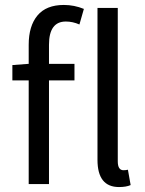

<svg xmlns="http://www.w3.org/2000/svg" viewBox="-20 -744 587 776"><path d="M96 0V-419H30V-481L96 -486V-563Q96 -639 131.5 -681.5Q167 -724 238 -724Q280 -724 319 -708L301 -645Q274 -657 246 -657Q178 -657 178 -563V-486H281V-419H178V0ZM461 12Q374 12 374 -98V-712H456V-92Q456 -56 479 -56Q488 -56 497 -58L508 4Q490 12 461 12Z"/></svg>

Font: Toshiba Sans
Style: Regular
Weight: 400
Designer: Paul D. Hunt
Foundry: Toshiba Corporation
Version: Version 2.020;PS 2.0;hotconv 1.0.86;makeotf.lib2.5.63406